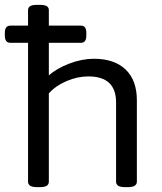

<svg xmlns="http://www.w3.org/2000/svg" viewBox="-20 -772 671 794"><path d="M135 2Q113 2 104.5 -4Q96 -10 96 -20V-595H23Q0 -595 0 -625V-636Q0 -666 23 -666H96V-730Q96 -741 104.5 -746.5Q113 -752 135 -752H143Q165 -752 173.5 -746.5Q182 -741 182 -730V-666H315Q337 -666 337 -636V-625Q337 -595 315 -595H182V-460Q214 -489 266.5 -509Q319 -529 368 -529Q453 -529 499.5 -484.5Q546 -440 546 -357V-20Q546 -10 537 -4Q528 2 507 2H499Q477 2 468.5 -4Q460 -10 460 -20V-349Q460 -456 345 -456Q301 -456 256 -437Q211 -418 182 -386V-20Q182 -10 173.5 -4Q165 2 143 2Z"/></svg>

Font: Asap Semi Expanded
Style: Regular
Weight: 400
Width: 6
Designer: Pablo Cosgaya
Foundry: Omnibus-Type
Version: Version 3.001; ttfautohint (v1.8.4.7-5d5b)